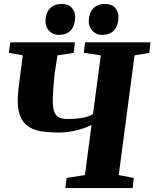

<svg xmlns="http://www.w3.org/2000/svg" viewBox="-20 -959 787 979"><path d="M277.8 -781.2Q263.2 -781.2 251 -786.9Q238.8 -792.5 230 -802Q221.2 -811.5 216.3 -824.7Q211.4 -837.9 211.9 -853Q212.9 -893.1 234.6 -916Q256.3 -939 293.9 -939Q328.6 -939 346.2 -919.2Q363.8 -899.4 363.3 -870.1Q362.3 -829.1 341.8 -805.2Q321.3 -781.2 277.8 -781.2ZM498.5 -781.2Q483.9 -781.2 471.7 -786.9Q459.5 -792.5 450.7 -802Q441.9 -811.5 437 -824.7Q432.1 -837.9 432.6 -853Q433.6 -893.1 455.3 -916Q477.1 -939 514.6 -939Q549.3 -939 566.9 -919.2Q584.5 -899.4 584 -870.1Q583 -829.1 562.5 -805.2Q542 -781.2 498.5 -781.2ZM319.8 -51.8 413.1 -66.4 446.8 -322.3Q429.7 -313 409.2 -305.9Q388.7 -298.8 366.7 -293.7Q344.7 -288.6 322.3 -285.9Q299.8 -283.2 279.8 -283.2Q225.6 -283.2 183.6 -290.8Q141.6 -298.3 114.3 -321.8Q86.9 -345.2 76.2 -389.2Q65.4 -433.1 74.2 -505.9L96.2 -676.8L25.4 -689.5L32.2 -743.2H361.8L356 -689.5L272.9 -676.8L257.8 -578.1Q251.5 -512.2 249.5 -468.8Q247.6 -425.3 253.7 -399.4Q259.8 -373.5 276.4 -362.8Q293 -352.1 324.2 -352.1Q340.3 -352.1 358.9 -353.3Q377.4 -354.5 395 -357.4Q412.6 -360.4 428.2 -365.2Q443.8 -370.1 454.1 -377.4L494.1 -676.8L407.7 -689.5L413.6 -743.2H747.1L741.2 -689.5L666 -676.8L585.4 -66.4L662.1 -51.8L656.2 0H313Z"/></svg>

Font: Merriweather UltraBold
Style: Italic
Weight: 900
Italic angle: -7°
Designer: Eben Sorkin ( eben@eyebytes.com )
Foundry: Eben Sorkin ( eben@eyebytes.com )
Version: Version 1.52; ttfautohint (v1.4.1)